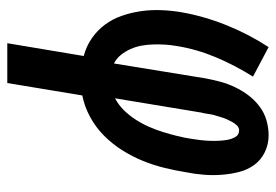

<svg xmlns="http://www.w3.org/2000/svg" viewBox="-138 -422 775 540"><g transform="rotate(90 250.0 -152.5)"><path d="M102 215 138 0Q111 -7 88.5 -22.5Q66 -38 50 -59.5Q34 -81 25 -107Q16 -133 12 -160.5Q8 -188 9 -217Q10 -246 15 -275Q26 -338 51 -400.5Q76 -463 113 -520L196 -476Q164 -425 141.5 -371.5Q119 -318 110 -262Q107 -245 106 -228.5Q105 -212 105.5 -195Q106 -178 109 -162Q112 -146 118.5 -131.5Q125 -117 135 -104.5Q145 -92 159 -85L201 -343Q205 -364 210.5 -384.5Q216 -405 225.5 -425Q235 -445 248.5 -463Q262 -481 280 -494.5Q298 -508 319 -514Q340 -520 361 -520Q386 -520 408 -509.5Q430 -499 444 -480Q458 -461 464 -437.5Q470 -414 472 -389Q474 -364 472 -338.5Q470 -313 465 -288Q460 -257 452.5 -226.5Q445 -196 433 -166.5Q421 -137 403.5 -109Q386 -81 362.5 -57.5Q339 -34 309.5 -18Q280 -2 249 4L214 215ZM257 -88Q276 -98 291 -113.5Q306 -129 317.5 -147Q329 -165 337.5 -184.5Q346 -204 352 -223.5Q358 -243 363 -263Q368 -283 371 -303Q373 -315 374.5 -328Q376 -341 376.5 -353.5Q377 -366 376.5 -378.5Q376 -391 374 -403Q372 -415 366 -426Q360 -437 347 -437Q339 -437 333 -430.5Q327 -424 323.5 -417.5Q320 -411 316.5 -403.5Q313 -396 311 -389Q309 -382 306.5 -374.5Q304 -367 302.5 -359.5Q301 -352 300 -344.5Q299 -337 297 -330Z"/></g></svg>

Font: Iosevka Term Curly Oblique
Style: Bold
Weight: 700
Italic angle: -9°
Designer: Belleve Invis
Foundry: Belleve Invis
Version: Version 32.3.0